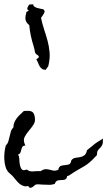

<svg xmlns="http://www.w3.org/2000/svg" viewBox="-40 -828 507 909"><path d="M447.3 -171.9Q448.2 -150.4 443.8 -141.6Q439.5 -132.8 433.6 -127.4Q427.7 -122.1 423.3 -115.7Q418.9 -109.4 418.9 -93.8Q396.5 -69.3 382.8 -58.1Q369.1 -46.9 356.4 -39.6Q343.8 -32.2 328.1 -23.4Q312.5 -14.6 285.2 3.9L278.3 4.9Q275.4 19.5 268.1 22Q260.7 24.4 251.5 24.4Q242.2 24.4 233.4 26.4Q224.6 28.3 218.8 43Q202.1 47.9 190.4 46.9Q178.7 45.9 160.2 45.9Q154.3 45.9 145 44.9Q135.7 43.9 129.9 45.9Q126 46.9 121.6 51.3Q117.2 55.7 112.3 58.6Q107.4 61.5 102.5 61Q97.7 60.5 93.8 52.7Q82 55.7 72.3 52.7Q62.5 49.8 53.7 43Q44.9 36.1 37.6 26.9Q30.3 17.6 23.4 9.8Q18.6 3.9 12.7 -1Q6.8 -5.9 2 -10.7Q-8.8 -21.5 -13.7 -38.1Q-18.6 -54.7 -19.5 -72.3Q-20.5 -89.8 -18.6 -107.4Q-16.6 -125 -12.7 -138.7Q-3.9 -147.5 -0.5 -158.7Q2.9 -169.9 5.4 -181.6Q7.8 -193.4 11.2 -204.6Q14.6 -215.8 23.4 -224.6Q23.4 -237.3 27.8 -248Q32.2 -258.8 39.6 -268.6Q46.9 -278.3 56.2 -286.6Q65.4 -294.9 73.2 -302.7Q81.1 -302.7 88.9 -303.2Q96.7 -303.7 103.5 -302.2Q110.4 -300.8 115.2 -296.4Q120.1 -292 123 -282.2Q129.9 -255.9 119.6 -239.7Q109.4 -223.6 96.7 -209Q84 -194.3 76.2 -178.7Q68.4 -163.1 80.1 -138.7Q69.3 -138.7 65.9 -132.8Q62.5 -127 61 -119.6Q59.6 -112.3 56.6 -105.5Q53.7 -98.6 44.9 -95.7Q50.8 -89.8 51.3 -75.2Q51.8 -60.5 54.2 -47.4Q56.6 -34.2 63 -26.4Q69.3 -18.6 86.9 -25.4Q99.6 -14.6 117.7 -16.6Q135.7 -18.6 151.4 -17.6Q165 -26.4 174.8 -26.9Q184.6 -27.3 193.4 -24.9Q202.1 -22.5 211.9 -20.5Q221.7 -18.6 235.4 -23.4Q239.3 -40 249 -43Q258.8 -45.9 268.6 -46.4Q278.3 -46.9 286.6 -49.8Q294.9 -52.7 297.9 -69.3Q305.7 -79.1 316.4 -80.6Q327.1 -82 338.4 -84Q349.6 -85.9 358.9 -92.3Q368.2 -98.6 372.1 -117.2Q388.7 -129.9 396 -136.2Q403.3 -142.6 408.2 -146.5Q413.1 -150.4 420.9 -155.3Q428.7 -160.2 447.3 -171.9ZM165 -784.2Q173.8 -776.4 169.9 -768.1Q166 -759.8 158.2 -749Q156.2 -747.1 155.8 -746.1Q155.3 -745.1 154.3 -743.2Q160.2 -714.8 168.9 -688.5Q177.7 -662.1 185.1 -635.3Q192.4 -608.4 194.8 -579.1Q197.3 -549.8 188.5 -514.6L175.8 -497.1Q164.1 -498 157.7 -502.9Q151.4 -507.8 147.5 -514.6Q143.6 -521.5 140.6 -529.8Q137.7 -538.1 131.8 -545.9Q133.8 -547.9 138.2 -551.8Q142.6 -555.7 144.5 -557.6Q142.6 -565.4 134.8 -569.3Q127 -573.2 125 -584Q124 -590.8 122.6 -596.7Q121.1 -602.5 119.1 -609.4Q111.3 -633.8 106 -658.7Q100.6 -683.6 98.6 -709Q85 -719.7 81.5 -732.4Q78.1 -745.1 84 -765.6Q85 -767.6 84.5 -768.6Q84 -769.5 85 -771.5L96.7 -777.3Q87.9 -783.2 89.4 -789.6Q90.8 -795.9 98.6 -806.6L117.2 -807.6Q117.2 -800.8 122.6 -796.9Q127.9 -793 135.7 -790.5Q143.6 -788.1 151.9 -786.6Q160.2 -785.2 165 -784.2Z"/></svg>

Font: Homemade Apple
Style: Regular
Weight: 400
Designer: Font Diner, Inc
Foundry: Font Diner, Inc
Version: Version 1.000